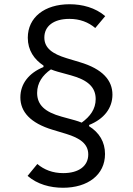

<svg xmlns="http://www.w3.org/2000/svg" viewBox="-20 -730 626 905"><path d="M475 -4C475 -61 448 -105 400 -135V-141C470 -169 510 -220 510 -284C510 -351 464 -405 356 -437L293 -456C228 -476 189 -503 189 -553C189 -607 233 -641 307 -641C357 -641 397 -625 429 -598L476 -654C429 -694 368 -710 308 -710C190 -710 111 -648 111 -552C111 -493 141 -450 185 -421V-414C116 -386 76 -335 76 -271C76 -204 122 -150 229 -118L292 -99C357 -79 396 -52 396 -2C396 52 352 86 278 86C228 86 188 70 156 43L110 99C156 139 217 155 277 155C394 155 475 94 475 -4ZM431 -263C431 -216 405 -181 365 -152C355 -156 344 -160 333 -163L271 -180C191 -202 155 -236 155 -292C155 -339 180 -375 220 -403C230 -399 241 -395 252 -392L314 -375C394 -353 431 -319 431 -263Z"/></svg>

Font: IBM Plex Arabic
Style: Regular
Weight: 400
Designer: Mike Abbink, Paul van der Laan, Pieter van Rosmalen, Wael Morcos, Khajak Apelian
Foundry: Bold Monday
Version: Version 1.0